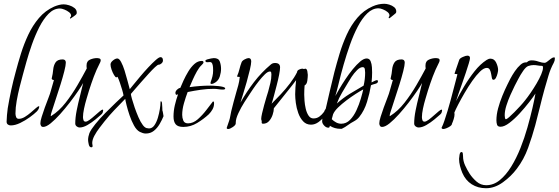

<svg xmlns="http://www.w3.org/2000/svg" viewBox="-20 -666 2962 1018"><path d="M37 -1Q28 -1 21.5 -6Q15 -11 15 -21Q15 -35 17 -56Q19 -77 21 -92Q29 -140 39.5 -188.5Q50 -237 63 -284Q75 -330 91 -381.5Q107 -433 130 -482Q153 -531 186.5 -570.5Q220 -610 267 -631Q279 -636 292 -639.5Q305 -643 318 -643Q330 -643 346.5 -638Q363 -633 375 -623.5Q387 -614 387 -599Q387 -593 384 -590Q382 -587 368.5 -577.5Q355 -568 353 -567Q351 -569 351 -570Q351 -573 354 -576Q357 -579 357 -583Q357 -593 346 -601.5Q335 -610 321 -615.5Q307 -621 298 -621Q265 -621 237.5 -593Q210 -565 188 -521.5Q166 -478 149 -429.5Q132 -381 120 -338Q108 -295 101 -269Q93 -240 84 -204Q75 -168 68.5 -131.5Q62 -95 62 -64Q62 -55 65.5 -45.5Q69 -36 80 -36Q95 -36 111.5 -46Q128 -56 143.5 -69.5Q159 -83 170.5 -93Q182 -103 186 -103Q188 -103 188 -101Q188 -94 184 -87Q180 -80 175 -75Q162 -62 138 -44.5Q114 -27 87 -14Q60 -1 37 -1Z M402 10Q394 10 386.5 4Q379 -2 379 -11Q379 -42 386.5 -80Q394 -118 404 -156.5Q414 -195 421 -226Q413 -211 394 -183Q375 -155 350 -122.5Q325 -90 298.5 -60.5Q272 -31 248.5 -12Q225 7 209 7Q201 7 197.5 1Q194 -5 194 -12Q194 -24 201 -46.5Q208 -69 217.5 -95.5Q227 -122 236.5 -146Q246 -170 250 -186L266 -242H264Q261 -242 257.5 -244Q254 -246 254 -250Q254 -251 254.5 -252Q255 -253 255 -254Q260 -274 262 -296.5Q264 -319 274.5 -335Q285 -351 312 -351Q329 -351 329 -334Q329 -320 321 -288.5Q313 -257 301.5 -220Q290 -183 279 -150.5Q268 -118 263 -101Q261 -94 255 -76.5Q249 -59 249 -52L250 -50Q251 -50 253 -52Q293 -77 327.5 -121Q362 -165 390.5 -214Q419 -263 440 -303Q439 -308 439 -312Q439 -316 439 -320Q439 -342 457.5 -350Q476 -358 494 -358Q500 -358 507 -356Q514 -354 514 -346Q514 -342 512.5 -338.5Q511 -335 509 -331Q491 -296 477.5 -260Q464 -224 452 -186Q447 -169 439 -142.5Q431 -116 425.5 -89.5Q420 -63 420 -45Q420 -38 422.5 -29.5Q425 -21 434 -21Q442 -21 455 -30.5Q468 -40 482.5 -53Q497 -66 508.5 -75.5Q520 -85 524 -85Q527 -85 527 -80Q527 -77 525 -70.5Q523 -64 517 -59Q506 -49 486 -32.5Q466 -16 443.5 -3Q421 10 402 10Z M464 115Q454 115 450.5 99.5Q447 84 447 76Q447 67 449 57.5Q451 48 454 40Q462 21 485 -7.5Q508 -36 537.5 -66Q567 -96 594 -121.5Q621 -147 635 -160Q633 -172 627.5 -190.5Q622 -209 615.5 -228Q609 -247 603 -259Q600 -256 596 -256Q592 -256 584.5 -268.5Q577 -281 571.5 -297Q566 -313 566 -324Q566 -335 579 -345.5Q592 -356 602 -356Q612 -356 622 -337.5Q632 -319 640.5 -292Q649 -265 656 -238Q663 -211 668 -193Q672 -198 687.5 -217Q703 -236 723.5 -260.5Q744 -285 766 -308.5Q788 -332 805.5 -347.5Q823 -363 831 -363Q844 -363 844 -345Q844 -337 836.5 -330Q829 -323 821 -323Q816 -323 801.5 -309.5Q787 -296 768 -275Q749 -254 729.5 -232Q710 -210 695 -192.5Q680 -175 674 -168Q674 -162 679.5 -142Q685 -122 694 -96Q703 -70 714 -44.5Q725 -19 737.5 -2.5Q750 14 763 14Q765 15 770 15Q787 15 798.5 -1.5Q810 -18 817 -41.5Q824 -65 827.5 -87.5Q831 -110 831 -122V-125Q831 -129 833 -129Q838 -129 839 -118.5Q840 -108 840.5 -96Q841 -84 841 -80Q843 -76 844.5 -65.5Q846 -55 847 -50Q839 -30 826.5 -8.5Q814 13 796 27.5Q778 42 753 42Q745 42 737 39.5Q729 37 721 33Q704 24 690.5 -0.5Q677 -25 667 -54.5Q657 -84 651 -108.5Q645 -133 644 -142Q610 -107 585.5 -81.5Q561 -56 533 -21Q523 -8 507.5 12Q492 32 480.5 53.5Q469 75 469 93Q469 97 470 100.5Q471 104 471 108Q471 115 464 115Z M1101 -221Q1096 -221 1096 -226Q1096 -229 1097 -231Q1103 -247 1106.5 -261.5Q1110 -276 1110 -292Q1110 -298 1109.5 -308.5Q1109 -319 1105.5 -328Q1102 -337 1093 -337Q1089 -337 1086 -336.5Q1083 -336 1079 -336Q1069 -336 1069 -344Q1069 -348 1078.5 -351Q1088 -354 1099 -356Q1110 -358 1114 -358Q1139 -358 1145.5 -339.5Q1152 -321 1152 -301Q1152 -282 1145.5 -261Q1139 -240 1122 -229Q1118 -226 1112 -223.5Q1106 -221 1101 -221ZM952 7Q923 7 911.5 -7Q900 -21 900 -48Q900 -78 907 -108Q914 -138 924 -166L915 -163Q910 -166 910 -173Q910 -182 918.5 -190.5Q927 -199 936 -200Q942 -215 953 -239Q964 -263 978.5 -287Q993 -311 1011 -327Q1029 -343 1050 -343Q1059 -343 1059 -335Q1059 -332 1055 -327.5Q1051 -323 1049 -321Q1036 -309 1024 -287.5Q1012 -266 1002 -243.5Q992 -221 985 -204Q1013 -208 1040.5 -210Q1068 -212 1096 -212Q1099 -212 1111 -211.5Q1123 -211 1138 -209.5Q1153 -208 1163.5 -205Q1174 -202 1174 -197Q1174 -193 1169.5 -192Q1165 -191 1163 -191Q1150 -191 1138 -193Q1126 -195 1113 -195Q1079 -195 1044 -190Q1009 -185 975 -178Q965 -152 955.5 -119Q946 -86 946 -57Q946 -41 952 -26.5Q958 -12 977 -12Q1004 -12 1028.5 -33.5Q1053 -55 1074 -82.5Q1095 -110 1109 -128H1110Q1114 -128 1114.5 -124Q1115 -120 1115 -118Q1115 -101 1107 -86.5Q1099 -72 1087 -60Q1060 -35 1025.5 -14Q991 7 952 7Z M1190 18Q1182 18 1182 12L1195 -26Q1199 -38 1201 -50.5Q1203 -63 1206 -76Q1212 -101 1218.5 -125Q1225 -149 1232 -174Q1238 -194 1243.5 -214.5Q1249 -235 1251 -256Q1253 -259 1245 -258.5Q1237 -258 1237 -262Q1245 -280 1249.5 -299Q1254 -318 1261 -336Q1264 -344 1277 -351Q1290 -358 1298 -358Q1312 -358 1312 -340Q1312 -327 1305 -297Q1298 -267 1288 -231.5Q1278 -196 1268.5 -166Q1259 -136 1255 -122Q1287 -179 1326.5 -230.5Q1366 -282 1416 -324Q1425 -332 1438 -332Q1465 -332 1465 -309Q1465 -296 1460 -270Q1455 -244 1447 -213.5Q1439 -183 1432 -156.5Q1425 -130 1420 -116Q1443 -139 1469 -166.5Q1495 -194 1518 -224.5Q1541 -255 1555 -283Q1555 -292 1565.5 -297Q1576 -302 1583 -302Q1586 -302 1592 -300Q1596 -302 1598 -302Q1607 -302 1609.5 -288.5Q1612 -275 1612 -269Q1612 -258 1609.5 -238.5Q1607 -219 1595 -213Q1594 -201 1593.5 -188.5Q1593 -176 1593 -164Q1593 -153 1594.5 -132Q1596 -111 1601 -89.5Q1606 -68 1616 -53Q1626 -38 1642 -38Q1660 -38 1673.5 -48Q1687 -58 1696.5 -71Q1706 -84 1712 -94Q1718 -104 1721 -104Q1726 -104 1726 -99Q1726 -96 1724 -90Q1718 -72 1703 -52.5Q1688 -33 1669 -19Q1650 -5 1629 -5Q1604 -5 1587.5 -22.5Q1571 -40 1561.5 -66.5Q1552 -93 1548.5 -120Q1545 -147 1545 -166Q1545 -185 1546.5 -203.5Q1548 -222 1550 -241Q1541 -228 1531 -216Q1521 -204 1512 -192L1432 -92Q1432 -77 1425.5 -57.5Q1419 -38 1406.5 -24Q1394 -10 1375 -10Q1368 -10 1367.5 -15.5Q1367 -21 1368 -25Q1366 -27 1365.5 -30.5Q1365 -34 1365 -37Q1365 -45 1369.5 -65Q1374 -85 1380.5 -108.5Q1387 -132 1393 -152Q1399 -172 1402 -181Q1408 -203 1413.5 -226Q1419 -249 1419 -271Q1419 -275 1418 -281Q1417 -287 1411 -287Q1400 -287 1384.5 -272Q1369 -257 1352.5 -236Q1336 -215 1323 -196Q1310 -177 1305 -169Q1294 -153 1276 -124.5Q1258 -96 1244 -66Q1230 -36 1230 -16V-12Q1230 -3 1214.5 7.5Q1199 18 1190 18Z M1785 17Q1754 17 1729 1Q1728 5 1727 8Q1726 11 1721 11Q1709 11 1698.5 -0.5Q1688 -12 1688 -23Q1688 -30 1690.5 -44Q1693 -58 1697.5 -71Q1702 -84 1707 -89Q1718 -138 1729.5 -186.5Q1741 -235 1753 -284Q1765 -330 1780.5 -381.5Q1796 -433 1818.5 -482.5Q1841 -532 1874.5 -571.5Q1908 -611 1955 -632Q1986 -646 2018 -646Q2029 -646 2044 -641.5Q2059 -637 2070 -628Q2081 -619 2081 -605Q2081 -599 2078 -596Q2076 -594 2068 -587.5Q2060 -581 2052.5 -575Q2045 -569 2043 -569Q2041 -569 2041 -573Q2041 -576 2043 -578Q2045 -580 2045 -584Q2045 -594 2034.5 -602.5Q2024 -611 2010 -616.5Q1996 -622 1987 -622Q1955 -622 1927.5 -595.5Q1900 -569 1877 -525Q1854 -481 1835.5 -428.5Q1817 -376 1802 -323.5Q1787 -271 1776.5 -227Q1766 -183 1758 -157Q1765 -170 1779 -194Q1793 -218 1811.5 -246Q1830 -274 1850.5 -299Q1871 -324 1890 -340Q1909 -356 1924 -356Q1939 -356 1945 -341.5Q1951 -327 1952 -309.5Q1953 -292 1953 -282Q1953 -256 1950 -229Q1954 -231 1964 -236Q1974 -241 1978 -241Q1984 -241 1984 -235Q1984 -225 1969.5 -221.5Q1955 -218 1947 -214Q1940 -172 1926 -126Q1912 -80 1885 -46Q1874 -32 1857 -23Q1840 -14 1825 -3Q1817 3 1809.5 7.5Q1802 12 1792 17ZM1766 -117Q1798 -146 1834.5 -168.5Q1871 -191 1908 -212Q1916 -246 1916 -281Q1916 -287 1914.5 -298.5Q1913 -310 1903 -310Q1889 -310 1873 -294Q1857 -278 1844.5 -259Q1832 -240 1826 -229Q1810 -202 1793.5 -174.5Q1777 -147 1766 -117ZM1789 -10Q1816 -10 1836 -30.5Q1856 -51 1870 -81.5Q1884 -112 1893 -142.5Q1902 -173 1906 -192Q1889 -183 1865 -167.5Q1841 -152 1816.5 -133.5Q1792 -115 1772.5 -96Q1753 -77 1746 -60L1739 -34Q1749 -24 1762 -17Q1775 -10 1789 -10Z M2199 10Q2191 10 2183.5 4Q2176 -2 2176 -11Q2176 -42 2183.5 -80Q2191 -118 2201 -156.5Q2211 -195 2218 -226Q2210 -211 2191 -183Q2172 -155 2147 -122.5Q2122 -90 2095.5 -60.5Q2069 -31 2045.5 -12Q2022 7 2006 7Q1998 7 1994.5 1Q1991 -5 1991 -12Q1991 -24 1998 -46.5Q2005 -69 2014.5 -95.5Q2024 -122 2033.5 -146Q2043 -170 2047 -186L2063 -242H2061Q2058 -242 2054.5 -244Q2051 -246 2051 -250Q2051 -251 2051.5 -252Q2052 -253 2052 -254Q2057 -274 2059 -296.5Q2061 -319 2071.5 -335Q2082 -351 2109 -351Q2126 -351 2126 -334Q2126 -320 2118 -288.5Q2110 -257 2098.5 -220Q2087 -183 2076 -150.5Q2065 -118 2060 -101Q2058 -94 2052 -76.5Q2046 -59 2046 -52L2047 -50Q2048 -50 2050 -52Q2090 -77 2124.5 -121Q2159 -165 2187.5 -214Q2216 -263 2237 -303Q2236 -308 2236 -312Q2236 -316 2236 -320Q2236 -342 2254.5 -350Q2273 -358 2291 -358Q2297 -358 2304 -356Q2311 -354 2311 -346Q2311 -342 2309.5 -338.5Q2308 -335 2306 -331Q2288 -296 2274.5 -260Q2261 -224 2249 -186Q2244 -169 2236 -142.5Q2228 -116 2222.5 -89.5Q2217 -63 2217 -45Q2217 -38 2219.5 -29.5Q2222 -21 2231 -21Q2239 -21 2252 -30.5Q2265 -40 2279.5 -53Q2294 -66 2305.5 -75.5Q2317 -85 2321 -85Q2324 -85 2324 -80Q2324 -77 2322 -70.5Q2320 -64 2314 -59Q2303 -49 2283 -32.5Q2263 -16 2240.5 -3Q2218 10 2199 10Z M2331 18Q2323 18 2321 12Q2325 3 2329 -6Q2333 -15 2336 -25Q2354 -78 2368.5 -132Q2383 -186 2397 -240L2405 -271Q2405 -274 2398 -273.5Q2391 -273 2390 -276Q2397 -294 2402.5 -312.5Q2408 -331 2415 -349Q2418 -357 2434 -364Q2450 -371 2458 -371Q2472 -371 2472 -358Q2472 -351 2465.5 -329.5Q2459 -308 2449.5 -279.5Q2440 -251 2429.5 -221.5Q2419 -192 2410.5 -167.5Q2402 -143 2398 -130Q2416 -166 2441 -208Q2466 -250 2496 -288Q2526 -326 2560 -348Q2571 -355 2580 -355Q2601 -355 2611 -333.5Q2621 -312 2621 -295Q2621 -289 2618 -276.5Q2615 -264 2609.5 -253.5Q2604 -243 2596 -243Q2590 -243 2588 -252.5Q2586 -262 2584 -274.5Q2582 -287 2577 -296.5Q2572 -306 2561 -306Q2545 -306 2525 -286.5Q2505 -267 2484 -237Q2463 -207 2443.5 -173.5Q2424 -140 2409.5 -112Q2395 -84 2389 -69Q2390 -66 2390 -60Q2390 -49 2385.5 -34.5Q2381 -20 2376 -9Q2376 -3 2367.5 3Q2359 9 2348 13.5Q2337 18 2331 18Z M2557 332Q2514 332 2481 311Q2448 290 2431 250Q2424 233 2419 214Q2414 195 2414 176Q2414 170 2416.5 155Q2419 140 2427 140Q2433 140 2434 149Q2435 158 2435 162Q2435 187 2446 211Q2457 235 2470 255Q2485 278 2507 297Q2529 316 2558 316Q2597 316 2630 289Q2663 262 2690.5 217.5Q2718 173 2739.5 119Q2761 65 2776.5 10Q2792 -45 2803 -92.5Q2814 -140 2819 -170Q2808 -153 2785.5 -124Q2763 -95 2735.5 -65Q2708 -35 2681 -14.5Q2654 6 2634 6Q2619 6 2615.5 -4.5Q2612 -15 2612 -28Q2612 -58 2621 -91.5Q2630 -125 2643.5 -158Q2657 -191 2670 -217Q2675 -228 2685.5 -248Q2696 -268 2710 -288.5Q2724 -309 2740 -323Q2756 -337 2771 -335L2775 -337Q2780 -342 2786 -344Q2792 -346 2799 -346Q2817 -346 2835 -339.5Q2853 -333 2869 -333Q2874 -333 2883 -340.5Q2892 -348 2901.5 -355Q2911 -362 2918 -362Q2922 -362 2922 -356Q2922 -344 2916 -333Q2899 -302 2888 -265Q2877 -228 2867 -193Q2854 -146 2842.5 -98Q2831 -50 2818 -2Q2802 57 2780 118Q2758 179 2720 229Q2690 269 2646.5 300.5Q2603 332 2557 332ZM2662 -34Q2667 -34 2679 -44.5Q2691 -55 2707 -71Q2723 -87 2738.5 -104Q2754 -121 2764 -134Q2777 -150 2793.5 -174Q2810 -198 2825 -223.5Q2840 -249 2849.5 -271.5Q2859 -294 2859 -307Q2859 -314 2857 -315.5Q2855 -317 2851 -317Q2841 -317 2830.5 -319Q2820 -321 2809 -321Q2796 -321 2781 -316Q2769 -312 2754 -290.5Q2739 -269 2727 -245.5Q2715 -222 2709 -211Q2699 -191 2686.5 -163Q2674 -135 2665 -106.5Q2656 -78 2656 -55Q2656 -53 2657 -43.5Q2658 -34 2662 -34Z"/></svg>

Font: Moon Dance
Style: Regular
Weight: 400
Designer: Robert E. Leuschke
Foundry: Robert E. Leuschke
Version: Version 1.010; ttfautohint (v1.8.3)